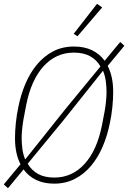

<svg xmlns="http://www.w3.org/2000/svg" viewBox="-22 -955 675 1011"><path d="M112 -117 321 -379 507 -605Q487 -640 452.5 -659Q418 -678 367 -678Q273 -678 207.5 -606Q142 -534 116 -402L102 -329Q97 -300 94.5 -274Q92 -248 92 -228Q92 -199 96 -170Q100 -141 110 -117ZM264 -20Q358 -20 423.5 -92Q489 -164 515 -296L529 -369Q534 -398 536.5 -424Q539 -450 539 -470Q539 -499 535 -528Q531 -557 521 -581H519L310 -319L124 -93Q144 -58 178.5 -39Q213 -20 264 -20ZM263 12Q209 12 168.5 -7.5Q128 -27 102 -63L20 36L-2 16L86 -90Q57 -146 57 -227Q57 -266 61.5 -308.5Q66 -351 74 -389Q87 -455 111.5 -513Q136 -571 172.5 -615Q209 -659 257.5 -684.5Q306 -710 368 -710Q422 -710 462.5 -690.5Q503 -671 529 -635L611 -734L633 -714L545 -608Q574 -552 574 -471Q574 -432 569.5 -389.5Q565 -347 557 -309Q544 -243 519.5 -185Q495 -127 458.5 -83Q422 -39 373 -13.5Q324 12 263 12ZM386 -764 366 -777 489 -935 516 -916Z"/></svg>

Font: IBM Plex Sans Condensed ExtraLight
Style: Italic
Weight: 200
Width: 3
Italic angle: -11°
Designer: Mike Abbink, Paul van der Laan, Pieter van Rosmalen
Foundry: Bold Monday
Version: Version 1.3